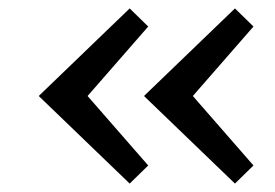

<svg xmlns="http://www.w3.org/2000/svg" viewBox="-20 -486 653 456"><path d="M72 -258 288 -466 332 -423 188 -258 332 -93 288 -50ZM322 -258 538 -466 582 -423 438 -258 582 -93 538 -50Z"/></svg>

Font: Expletus Sans
Style: Regular
Weight: 400
Designer: Jasper de Waard
Foundry: Designtown
Version: Version 7.028